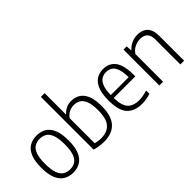

<svg xmlns="http://www.w3.org/2000/svg" viewBox="-24 -1424 2050 2050"><g transform="rotate(-45 1000.5 -399.0)"><path d="M252.5 9.5Q190 9.5 143.5 -18.8Q97 -47 71.2 -108.5Q45.5 -170 45.5 -270.5Q45.5 -370.5 71 -431.8Q96.5 -493 143 -521.2Q189.5 -549.5 252.5 -549.5Q315 -549.5 361.5 -521.5Q408 -493.5 433.5 -432Q459 -370.5 459 -270.5Q459 -170.5 433.5 -109Q408 -47.5 361.5 -19Q315 9.5 252.5 9.5ZM252.5 -39.5Q297.5 -39.5 330.8 -60.2Q364 -81 382.2 -131Q400.5 -181 400.5 -269Q400.5 -358 382.2 -408.5Q364 -459 330.8 -480Q297.5 -501 252.5 -501Q207 -501 173.8 -480.2Q140.5 -459.5 122.2 -409.5Q104 -359.5 104 -272Q104 -183 122.2 -132.2Q140.5 -81.5 173.8 -60.5Q207 -39.5 252.5 -39.5Z M718 9Q683 9 645.5 3.5Q608 -2 578 -12V-808H634.5V-487H638.5Q659.5 -513 694.8 -531.2Q730 -549.5 777 -549.5Q828.5 -549.5 872.2 -524.5Q916 -499.5 942.2 -440.8Q968.5 -382 968.5 -280.5Q968.5 -131 904 -61Q839.5 9 718 9ZM721.5 -40Q813 -40 861.5 -94Q910 -148 910 -275Q910 -364 890.5 -412.5Q871 -461 838 -479.8Q805 -498.5 763.5 -498.5Q726.5 -498.5 691.5 -481Q656.5 -463.5 634.5 -428.5V-51.5Q651 -46.5 674.5 -43.2Q698 -40 721.5 -40Z M1291 9.5Q1178.5 9.5 1119.8 -54.5Q1061 -118.5 1061 -271Q1061 -370 1085.8 -431.5Q1110.5 -493 1154.8 -521.2Q1199 -549.5 1258 -549.5Q1345.5 -549.5 1395.8 -484.8Q1446 -420 1446 -270V-250H1119.5Q1122 -132.5 1166.2 -86.2Q1210.5 -40 1296.5 -40Q1349.5 -40 1420.5 -62V-12Q1385 -0.5 1353.5 4.5Q1322 9.5 1291 9.5ZM1258 -504Q1218 -504 1187.2 -484.8Q1156.5 -465.5 1138.8 -419.8Q1121 -374 1119.5 -294H1389.5Q1388.5 -374 1372 -419.8Q1355.5 -465.5 1326.5 -484.8Q1297.5 -504 1258 -504Z M1558.5 0V-541.5H1607L1611 -479.5H1616Q1646.5 -513 1687.5 -531.2Q1728.5 -549.5 1775.5 -549.5Q1820.5 -549.5 1856.2 -532.8Q1892 -516 1912.2 -477.5Q1932.5 -439 1932.5 -373.5V0H1876V-371Q1876 -442 1845.5 -469.8Q1815 -497.5 1764.5 -497.5Q1729 -497.5 1686.5 -479.8Q1644 -462 1615 -417V0Z"/></g></svg>

Font: Encode Sans Semi Condensed Light
Style: Regular
Weight: 300
Width: 4
Designer: Multiple Designers
Foundry: Impallari Type
Version: Version 3.000; ttfautohint (v1.8.3) -l 8 -r 50 -G 200 -x 14 